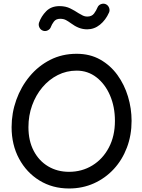

<svg xmlns="http://www.w3.org/2000/svg" viewBox="-20 -1000 785 1058"><path d="M360.4 38.6Q269 38.6 197.5 -5.4Q126 -49.3 85 -125.7Q43.9 -202.1 43.9 -299.3Q43.9 -377 69.8 -449.5Q95.7 -522 143.3 -579.3Q190.9 -636.7 256.6 -670.2Q322.3 -703.6 402.3 -703.6Q475.6 -703.6 532 -671.9Q588.4 -640.1 627 -586.9Q665.5 -533.7 685.3 -468Q705.1 -402.3 705.1 -334Q705.1 -254.9 679.4 -187Q653.8 -119.1 607.2 -68.6Q560.5 -18.1 497.6 10.3Q434.6 38.6 360.4 38.6ZM360.4 -53.2Q431.6 -53.2 489 -88.4Q546.4 -123.5 579.8 -186.8Q613.3 -250 613.3 -334Q613.3 -411.6 586.2 -474.4Q559.1 -537.1 511.5 -574Q463.9 -610.8 402.3 -610.8Q346.7 -610.8 298.3 -586.4Q250 -562 213.6 -518.8Q177.2 -475.6 157 -419.4Q136.7 -363.3 136.7 -299.3Q136.7 -224.1 165.8 -168.7Q194.8 -113.3 245.4 -83.3Q295.9 -53.2 360.4 -53.2ZM217.8 -830.6Q204.1 -835 197.5 -848.1Q190.9 -861.3 194.8 -874.5Q207 -910.2 234.6 -938.2Q262.2 -966.3 308.1 -966.3Q341.8 -966.3 367.2 -953.6Q392.6 -940.9 413.6 -926.8Q426.3 -918.9 437.3 -913.8Q448.2 -908.7 460.4 -908.7Q485.8 -908.7 498.3 -925.5Q510.7 -942.4 517.1 -958.5Q522.5 -971.7 536.1 -977.1Q549.8 -982.4 562.5 -977.1Q575.2 -971.7 580.8 -958Q586.4 -944.3 581.1 -931.6Q562.5 -889.6 531 -864Q499.5 -838.4 460.4 -838.4Q436.5 -838.4 414.6 -846.9Q392.6 -855.5 371.1 -871.6Q357.4 -881.8 343.8 -889.2Q330.1 -896.5 312 -896.5Q288.1 -896.5 276.6 -880.6Q265.1 -864.7 261.2 -853.5Q256.8 -839.8 243.7 -833Q230.5 -826.2 217.8 -830.6Z"/></svg>

Font: Mikhak-DS1-FD Medium
Style: Regular
Weight: 500
Designer: Amin Abedi
Version: Version 3.2